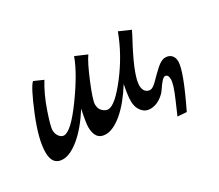

<svg xmlns="http://www.w3.org/2000/svg" viewBox="-92 -581 997 874"><g transform="rotate(-30 406.5 -143.5)"><path d="M139.2 -377 187 -356Q152.8 -300.8 128.4 -229.5Q104 -158.2 104 -138.7Q104 -119.1 114.5 -105.5Q125 -91.8 138.2 -91.8Q175.3 -91.8 253.2 -199.5Q331.1 -307.1 357.9 -381.8L418 -356Q397.9 -329.1 364 -247.6Q330.1 -166 330.1 -143.1Q330.1 -120.1 344 -107.2Q357.9 -94.2 372.1 -94.2Q408.2 -94.2 478.5 -185.5Q548.8 -276.9 586.9 -379.9L646 -354Q640.1 -340.8 611.8 -288.1Q547.9 -165 547.9 -117.2Q547.9 -97.2 557.4 -86.2Q566.9 -75.2 581.5 -75.2Q596.2 -75.2 618.7 -98.6Q641.1 -122.1 667 -145.5Q692.9 -168.9 713.4 -168.9Q733.9 -168.9 745.4 -156.5Q756.8 -144 756.8 -124Q756.8 -73.2 674.8 95.2L627.9 91.8Q627.9 90.8 657.5 23.4Q687 -43.9 687 -70.1Q687 -96.2 669.9 -96.2Q656.7 -96.2 625 -47.9Q612.8 -29.8 589.4 -14.9Q565.9 0 539.6 0Q513.2 0 496.1 -21Q479 -42 479 -74.5Q479 -106.9 490.2 -159.2Q442.4 -83 393.8 -42Q345.2 -1 306.2 -1Q252 -1 252 -69.8Q252 -91.8 266.1 -158.2Q218.3 -83 168.7 -41.5Q119.1 0 80.1 0Q25.9 0 25.9 -66.9Q25.9 -133.8 72 -246.3Q118.2 -358.9 139.2 -377Z"/></g></svg>

Font: Marck Script
Style: Regular
Weight: 400
Designer: Denis Masharov, Marck Fogel
Foundry: Denis Masharov
Version: Version 1.002